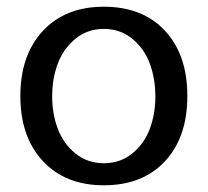

<svg xmlns="http://www.w3.org/2000/svg" viewBox="-20 -532 612 566"><path d="M438 -248Q438 -300.3 421.6 -344.5Q405.3 -388.7 369.9 -417.7Q334.5 -446.8 286.1 -446.8Q237.8 -446.8 202.4 -417.7Q167 -388.7 150.4 -344.5Q133.8 -300.3 133.8 -248Q133.8 -196.3 150.4 -152.3Q167 -108.4 202.4 -79.6Q237.8 -50.8 286.1 -50.8Q334.5 -50.8 369.9 -79.6Q405.3 -108.4 421.6 -152.3Q438 -196.3 438 -248ZM532.2 -250V-248Q532.2 -127.4 466.3 -56.6Q400.4 14.2 286.1 14.2Q172.4 14.2 106.2 -57.4Q40 -128.9 40 -249Q40 -369.1 106.2 -440.7Q172.4 -512.2 286.1 -512.2Q400.4 -512.2 466.3 -441.4Q532.2 -370.6 532.2 -250Z"/></svg>

Font: Perun
Style: Regular
Weight: 400
Version: Version 1.0000